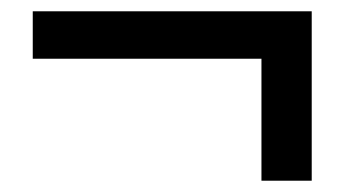

<svg xmlns="http://www.w3.org/2000/svg" viewBox="-20 -433 610 340"><path d="M443 -113H532V-413H38V-329H443Z"/></svg>

Font: Noto Sans CJK HK Medium
Style: Regular
Weight: 500
Designer: Ryoko NISHIZUKA 西塚涼子 (kana, bopomofo & ideographs); Paul D. Hunt (Latin, Greek & Cyrillic); Sandoll Communications 산돌커뮤니
Foundry: Adobe
Version: Version 2.004;hotconv 1.0.118;makeotfexe 2.5.65603